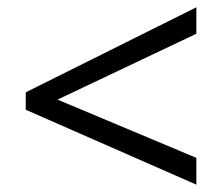

<svg xmlns="http://www.w3.org/2000/svg" viewBox="-20 -626 612 528"><path d="M520 -191.9 138.2 -352.1 520 -533.2V-606L50.8 -372.1V-324.2L520 -118.2Z"/></svg>

Font: Open Sans
Style: Regular
Weight: 400
Foundry: Ascender Corporation
Version: Version 1.100;PS 001.100;hotconv 1.0.88;makeotf.lib2.5.64775